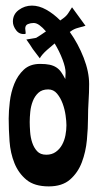

<svg xmlns="http://www.w3.org/2000/svg" viewBox="-20 -622 348 685"><path d="M74 -481 109 -487Q127 -498 144 -510Q132 -524 121 -532Q110 -540 100 -540Q89 -540 79.5 -536Q70 -532 70 -520Q70 -515 71 -510.5Q72 -506 71 -501Q50 -498 38 -513.5Q26 -529 26 -545Q26 -571 47 -586.5Q68 -602 94 -602Q119 -602 145 -587.5Q171 -573 195 -549Q199 -552 206 -557Q217 -565 223.5 -575Q230 -585 237 -596L285 -530Q272 -526 258 -522.5Q244 -519 232 -510L229 -508Q259 -466 278.5 -416Q298 -366 298 -322Q298 -292 296 -261.5Q294 -231 294 -201Q294 -165 290 -122.5Q286 -80 272 -43Q258 -6 230 18.5Q202 43 154 43Q103 43 74.5 19.5Q46 -4 31.5 -40Q17 -76 14 -118.5Q11 -161 11 -199Q11 -225 15 -259Q19 -293 31 -323Q43 -353 65 -373.5Q87 -394 123 -394Q144 -394 157.5 -391Q171 -388 181 -381.5Q191 -375 198 -365Q205 -355 213 -340L214 -363Q214 -381 203 -410Q192 -439 175 -467Q161 -455 148 -444Q129 -427 122 -414Q116 -422 109.5 -430.5Q103 -439 97 -447Q92 -455 86 -464Q80 -473 74 -481ZM217 -175Q217 -189 214 -210.5Q211 -232 203.5 -252.5Q196 -273 183.5 -288Q171 -303 152 -303Q130 -303 117 -291Q104 -279 97 -261Q90 -243 88 -223Q86 -203 86 -187Q86 -172 87.5 -151.5Q89 -131 95 -113Q101 -95 112.5 -82.5Q124 -70 145 -70Q165 -70 179 -80Q193 -90 201.5 -105.5Q210 -121 213.5 -139.5Q217 -158 217 -175Z"/></svg>

Font: Fette Mikado
Style: Regular
Weight: 400
Designer: Peter Wiegel
Foundry: Peter Wiegel
Version: Version 1.000